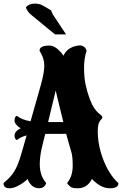

<svg xmlns="http://www.w3.org/2000/svg" viewBox="-28 -1014 673 1059"><path d="M25.9 24.4Q-8.3 24.4 -8.3 -1V-4.4Q18.1 -25.9 35.9 -47.9Q53.7 -69.8 67.1 -100.6Q80.6 -131.3 93.3 -177.7L118.7 -267.1Q88.4 -259.8 65.4 -241.7Q60.5 -241.7 56.4 -249Q52.2 -256.3 52.2 -266.6Q52.2 -289.6 86.4 -307.1Q77.1 -310.1 68.8 -319.3Q52.2 -335.4 52.2 -346.2Q52.2 -362.3 56.6 -369.1Q60.5 -374.5 65.4 -375Q94.7 -352.1 140.6 -345.2L197.3 -545.4Q216.3 -612.8 216.3 -652.8Q216.3 -692.9 190.4 -733.4V-735.4Q190.4 -762.7 245.6 -762.7Q273.9 -762.7 307.1 -726.6Q311 -722.7 314.7 -717.5Q318.4 -712.4 322.3 -706.5Q336.4 -741.7 377.9 -756.8Q409.7 -767.6 427 -760.7Q444.3 -753.9 449.7 -733.4Q435.5 -691.9 435.5 -640.1Q435.5 -587.4 444.3 -546.4Q453.1 -505.4 466.6 -469.5Q480 -433.6 492.2 -417Q502.9 -401.4 514.2 -391.1Q523.4 -382.8 530 -377.7Q536.6 -372.6 536.6 -367.7Q536.6 -363.3 532.7 -358.2Q528.8 -353 523.9 -347.7Q511.2 -332.5 511.2 -289.1Q511.2 -234.4 526.9 -178.2Q542.5 -122.1 568.6 -76.2Q594.7 -30.3 625 -4.4V-2.4Q625 24.4 576.7 24.4Q528.3 24.4 479 -26.9Q453.6 24.4 400.4 24.4Q373 24.4 362.3 17.6Q346.7 5.4 342.3 -4.4Q373 -42 373 -98.6Q373 -148.9 366.7 -170.9Q358.9 -198.7 351.3 -224.9Q343.8 -251 336.9 -275.9L221.7 -275.4L211.4 -234.9Q204.1 -205.6 201.2 -191.9Q191.4 -147.5 191.4 -107.4Q191.4 -44.4 227.1 -4.4Q224.1 1 222.7 4.9Q221.2 8.8 215.3 14.6Q201.7 26.9 179.4 23.7Q157.2 20.5 144.5 6.3Q129.4 -9.3 124.5 -26.9Q104.5 -6.8 75.7 8.8Q46.9 24.4 25.9 24.4ZM237.3 -340.8H321.3Q301.8 -420.9 291 -464.4Q280.3 -507.8 279.3 -514.6ZM275.4 -824.2 149.4 -927.7Q121.6 -949.2 114.7 -973.6Q131.8 -994.1 163.6 -994.1Q187.5 -994.1 202.6 -986.3Q215.3 -980 221.2 -976.3Q227.1 -972.7 233.6 -968.8Q240.2 -964.8 253.4 -957L263.2 -934.6L336.4 -824.2Z"/></svg>

Font: Sancreek
Style: Regular
Weight: 400
Designer: Vernon Adams
Foundry: Vernon Adams
Version: Version 1.100; ttfautohint (v1.8.4.7-5d5b)